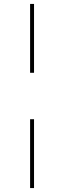

<svg xmlns="http://www.w3.org/2000/svg" viewBox="-20 -762 326 976"><path d="M153 -392V-742H133V-392ZM153 194V-156H133V194Z"/></svg>

Font: Montserrat-Alt1 Thin
Style: Regular
Weight: 100
Designer: Differentunic
Foundry: Differentunic
Version: Version 7.222